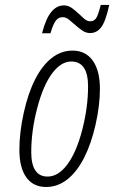

<svg xmlns="http://www.w3.org/2000/svg" viewBox="-20 -744 460 774"><path d="M343.3 -610.8Q326.2 -610.8 311.8 -620.8Q297.4 -630.9 283.9 -642.8Q270.5 -654.8 258.1 -664.8Q245.6 -674.8 233.4 -674.8Q213.9 -674.8 202.9 -657.7Q191.9 -640.6 183.6 -609.9H149.4Q164.6 -668.5 186.3 -695.3Q208 -722.2 237.3 -722.2Q254.9 -722.2 269 -712.2Q283.2 -702.1 295.7 -690.2Q308.1 -678.2 319.8 -668.2Q331.5 -658.2 343.3 -658.2Q357.9 -658.2 366.5 -669.2Q375 -680.2 386.2 -724.1H420.4Q406.2 -658.7 388.4 -634.8Q370.6 -610.8 343.3 -610.8ZM166 9.8Q113.8 9.8 85.9 -29.3Q58.1 -68.4 58.1 -140.1Q58.1 -209.5 75.7 -289.1Q93.3 -368.7 121.6 -424.1Q149.9 -479.5 188 -509.8Q226.1 -540 272.9 -540Q324.7 -540 353.8 -499.8Q382.8 -459.5 382.8 -386.2Q382.8 -318.4 365 -240.5Q347.2 -162.6 318.4 -106.7Q289.6 -50.8 251 -20.5Q212.4 9.8 166 9.8ZM106 -130.9Q106 -32.2 171.9 -32.2Q215.3 -32.2 252 -81.8Q288.6 -131.3 311.8 -221.7Q335 -312 335 -396Q335 -496.1 267.1 -496.1Q226.1 -496.1 190.2 -448.2Q154.3 -400.4 130.1 -308.6Q106 -216.8 106 -130.9Z"/></svg>

Font: TypoPRO Open Sans Condensed
Style: Italic
Weight: 300
Width: 3
Italic angle: -12°
Foundry: Ascender Corporation
Version: Version 1.10